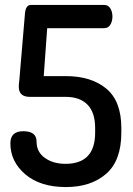

<svg xmlns="http://www.w3.org/2000/svg" viewBox="-20 -751 537 777"><path d="M157 -443H246Q349 -443 410 -392.5Q471 -342 471 -233V-214Q471 -101 409.5 -47.5Q348 6 247 6Q143 6 82.5 -45.5Q22 -97 22 -171Q22 -220 74 -220Q128 -220 128 -178Q128 -136 161.5 -112Q195 -88 245 -88Q365 -88 365 -214V-233Q365 -296 334 -327.5Q303 -359 246 -359H101Q56 -359 56 -400Q56 -410 58 -424L81 -696Q84 -731 105 -731H402Q418 -731 426.5 -717Q435 -703 435 -684Q435 -665 426.5 -651Q418 -637 402 -637H171Z"/></svg>

Font: Dosis
Style: SemiBold
Weight: 600
Designer: Edgar Tolentino, Pablo Impallari, Igino Marini
Foundry: Edgar Tolentino, Pablo Impallari, Igino Marini
Version: Version 1.007